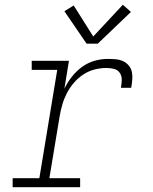

<svg xmlns="http://www.w3.org/2000/svg" viewBox="-20 -785 640 805"><path d="M33 0V-38H145L220 -492H113V-530H269L250 -413Q263 -440 281.5 -463.5Q300 -487 324 -504.5Q348 -522 376 -530Q404 -538 432 -538Q449 -538 465.5 -536.5Q482 -535 496 -528.5Q510 -522 520 -510Q530 -498 533 -482.5Q536 -467 534.5 -450Q533 -433 530 -417H487Q490 -433 490.5 -449.5Q491 -466 482.5 -479Q474 -492 458.5 -496Q443 -500 426 -500Q401 -500 376 -493.5Q351 -487 329 -472.5Q307 -458 289.5 -437.5Q272 -417 260 -393.5Q248 -370 241 -345.5Q234 -321 230 -297L187 -38H316V0ZM343 -602 250 -738 289 -762 371 -632 495 -765 529 -735 390 -602Z"/></svg>

Font: Iosevka Curly Slab XLtExObl
Style: Regular
Weight: 200
Width: 7
Italic angle: -9°
Monospace: yes
Designer: Belleve Invis
Foundry: Belleve Invis
Version: Version 11.0.0; ttfautohint (v1.8.3)